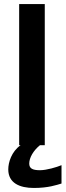

<svg xmlns="http://www.w3.org/2000/svg" viewBox="-20 -720 325 952"><path d="M202 -700H75V0H82C37 32 21 85 21 120C21 188 78 212 148 212C220 212 261 197 285 190V99C261 109 211 124 178 124C141 124 125 115 125 91C125 62 145 27 178 0H202Z"/></svg>

Font: Audiowide
Style: Regular
Weight: 400
Designer: Astigmatic (AOETI)
Foundry: Astigmatic (AOETI)
Version: Version 1.002